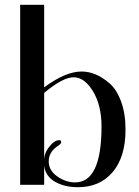

<svg xmlns="http://www.w3.org/2000/svg" viewBox="-20 -770 578 800"><path d="M164 -750V-406Q253 -472 320 -472Q379 -472 435 -424Q465 -399 484 -348.5Q503 -298 503 -230Q503 -116 449.5 -53Q396 10 305 10Q249 10 209.5 -12.5Q170 -35 164 -79V0H64V-750ZM403 -243Q403 -331 367.5 -389.5Q332 -448 287 -448Q242 -448 164 -383V-109Q167 -134 181 -153Q205 -186 227 -186Q235 -186 235 -176Q235 -171 217 -159Q183 -135 183 -97.5Q183 -60 218.5 -35Q254 -10 293 -10Q403 -10 403 -243Z"/></svg>

Font: Spirax
Style: Regular
Weight: 400
Designer: Brenda Gallo (gbrenda1987@gmail.com)
Foundry: Brenda Gallo
Version: Version 1.002